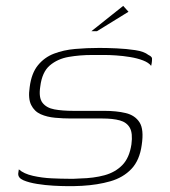

<svg xmlns="http://www.w3.org/2000/svg" viewBox="-20 -627 578 653"><path d="M44 -51Q61 -36 92 -29Q123 -22 156 -20.5Q189 -19 213 -19Q222 -19 232 -19Q242 -19 252 -20Q299 -21 335.5 -31Q372 -41 396 -65.5Q420 -90 427 -136Q432 -174 421.5 -192.5Q411 -211 387.5 -217.5Q364 -224 328 -224Q312 -224 294.5 -224Q277 -224 259 -224Q241 -224 221 -224Q195 -224 167.5 -226.5Q140 -229 118.5 -238.5Q97 -248 86 -270Q75 -292 81 -331Q87 -378 109 -405Q131 -432 163.5 -444.5Q196 -457 235.5 -460.5Q275 -464 318 -464Q344 -464 377 -462.5Q410 -461 440 -456.5Q470 -452 485 -440Q492 -437 495 -433Q498 -429 497 -423Q497 -420 496.5 -416.5Q496 -413 495.5 -409.5Q495 -406 494 -403Q486 -414 466.5 -421.5Q447 -429 422.5 -433Q398 -437 375 -438.5Q352 -440 337 -440H293Q252 -440 214 -433.5Q176 -427 149.5 -404.5Q123 -382 117 -333Q111 -295 124.5 -277.5Q138 -260 165 -255Q192 -250 229 -250Q257 -250 283.5 -250Q310 -250 334 -250Q376 -250 407.5 -242.5Q439 -235 454.5 -211Q470 -187 462 -134Q455 -82 427 -52.5Q399 -23 355.5 -10.5Q312 2 259 5Q245 6 232 6Q219 6 205 6Q189 6 161.5 4.5Q134 3 106 -1.5Q78 -6 59.5 -14Q41 -22 42 -37ZM291 -521 399 -607 417 -587 310 -521Z"/></svg>

Font: Genos ExtraLight
Style: Italic
Weight: 250
Italic angle: -8°
Designer: Robert E. Leuschke
Foundry: Robert E. Leuschke
Version: Version 1.010